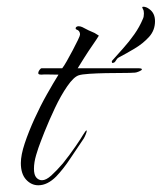

<svg xmlns="http://www.w3.org/2000/svg" viewBox="-20 -536 481 571"><path d="M94 15Q73 15 57.5 -2Q42 -19 42 -51Q42 -75 53.5 -109.5Q65 -144 82.5 -182.5Q100 -221 119.5 -255.5Q139 -290 154 -314Q137 -314 124 -314.5Q111 -315 103 -314Q96 -314 94.5 -316.5Q93 -319 94 -320Q94 -323 97.5 -328Q101 -333 104 -333H165Q170 -339 178.5 -354Q187 -369 196 -386Q205 -403 211.5 -416.5Q218 -430 218 -433Q218 -442 212 -446Q208 -448 208 -448Q207 -448 207 -448.5Q207 -449 206 -449Q205 -450 205 -452Q205 -455 208 -456.5Q211 -458 213 -458Q219 -458 224.5 -455.5Q230 -453 243 -446Q249 -443 255.5 -440.5Q262 -438 266 -435L274 -430Q268 -420 255.5 -402Q243 -384 231 -365Q219 -346 211 -333H390Q402 -333 402 -330Q402 -327 393.5 -323.5Q385 -320 381 -320Q368 -319 344.5 -319Q321 -319 294.5 -318.5Q268 -318 245.5 -316.5Q223 -315 214 -312Q199 -307 180 -279.5Q161 -252 143.5 -215Q126 -178 112 -143Q109 -135 101.5 -116Q94 -97 87.5 -75Q81 -53 81 -34Q81 -16 88 -8Q95 0 105 0Q117 0 132.5 -14Q148 -28 167 -50Q187 -75 204.5 -100.5Q222 -126 227 -135Q235 -148 237 -148Q238 -148 238 -147.5Q238 -147 238 -147Q238 -144 235 -136.5Q232 -129 229 -124Q211 -98 190 -66Q169 -34 147 -11Q121 15 94 15ZM321 -351Q314 -347 313 -350Q312 -353 313 -355L346 -392Q364 -412 379.5 -434Q395 -456 405 -480Q408 -486 408 -496Q408 -505 405 -509Q403 -513 403 -514Q403 -516 406 -516Q415 -516 424 -509Q441 -497 441 -473Q441 -446 423.5 -426.5Q406 -407 381 -392Q356 -377 333 -365Q329 -363 326 -358Q323 -353 321 -351Z"/></svg>

Font: The Nautigal
Style: Regular
Weight: 400
Designer: Robert E. Leuschke
Foundry: Robert E. Leuschke
Version: Version 1.100; ttfautohint (v1.8.3)